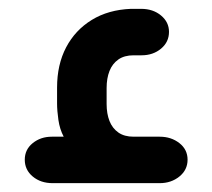

<svg xmlns="http://www.w3.org/2000/svg" viewBox="-20 -414 479 434"><path d="M124 -105Q115 -122 112 -143Q109 -164 109 -180V-216Q109 -268 129.5 -307Q150 -346 187.5 -369Q225 -392 276 -394H299Q326 -394 344 -379Q362 -364 362 -342Q362 -319 344 -304Q326 -289 300 -289H282Q261 -289 247.5 -279.5Q234 -270 227.5 -253.5Q221 -237 221 -215V-179Q221 -157 227.5 -140.5Q234 -124 247.5 -114.5Q261 -105 282 -105H341Q367 -105 385.5 -90.5Q404 -76 404 -53Q404 -30 385.5 -15Q367 0 341 0H99Q72 0 54 -15Q36 -30 36 -53Q36 -76 54 -90.5Q72 -105 97 -105Z"/></svg>

Font: Beiruti
Style: Bold
Weight: 700
Designer: Arlette Boutros
Foundry: Boutros
Version: Version 1.41